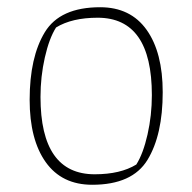

<svg xmlns="http://www.w3.org/2000/svg" viewBox="-20 -501 532 531"><path d="M62 -225Q62 -343 104 -412Q146 -481 257 -481Q341 -481 385.5 -418.5Q430 -356 430 -246Q430 -128 388 -59Q346 10 235 10Q151 10 106.5 -52.5Q62 -115 62 -225ZM357 -46Q376 -76 388 -129Q400 -182 400 -238Q400 -452 250 -452Q179 -452 135 -425Q116 -395 104 -342Q92 -289 92 -233Q92 -19 242 -19Q313 -19 357 -46Z"/></svg>

Font: Athiti ExtraLight
Style: Regular
Weight: 275
Designer: CadsonDemak Team
Foundry: CadsonDemak
Version: Version 1.033